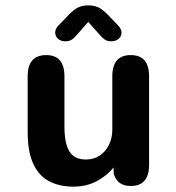

<svg xmlns="http://www.w3.org/2000/svg" viewBox="-20 -687 659 718"><path d="M152.5 -481Q221 -481 221 -401.5V-214.5Q221 -151 239.5 -120.8Q258 -90.5 301.5 -90.5Q331 -90.5 353 -105.2Q375 -120 387.5 -145.5Q400 -171 400 -201.5V-401.5Q400 -481 469 -481Q537.5 -481 537.5 -401.5V-70.5Q537.5 8.5 469 8.5Q418.5 8.5 405.5 -37L404.5 -60.5Q379 -29 340.8 -9Q302.5 11 254 11Q203 11 164.5 -8.8Q126 -28.5 104.8 -73.5Q83.5 -118.5 83.5 -194V-401.5Q83.5 -481 152.5 -481ZM422.5 -591Q434.5 -578 434.5 -565Q434.5 -551 423.8 -541.8Q413 -532.5 395.5 -532.5Q380.5 -532.5 370 -540.5Q359.5 -548.5 350 -560L310 -605L270.5 -560Q260.5 -547.5 250.2 -540Q240 -532.5 225 -532.5Q207.5 -532.5 197 -541.8Q186.5 -551 186.5 -565.5Q186.5 -579 198 -591L226.5 -620.5Q247 -643.5 265 -655.2Q283 -667 310 -667Q337.5 -667 355.5 -655.2Q373.5 -643.5 394 -620.5Z"/></svg>

Font: Sono ExtraLight Monospace SemiBold
Style: Regular
Weight: 600
Version: Version 2.112